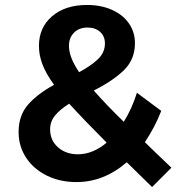

<svg xmlns="http://www.w3.org/2000/svg" viewBox="-20 -727 718 774"><path d="M593 27 491 -73Q399 7 288 7Q222 7 169 -19Q116 -45 85.5 -91Q55 -137 55 -195Q55 -261 92.5 -304.5Q130 -348 198 -385Q166 -429 151.5 -466.5Q137 -504 137 -542Q137 -616 190 -661.5Q243 -707 331 -707Q387 -707 431 -687.5Q475 -668 499.5 -633Q524 -598 524 -553Q524 -488 480.5 -445Q437 -402 358 -362Q409 -304 479 -236Q512 -289 532 -353L630 -280Q605 -215 564 -154Q593 -125 671 -51ZM299 -436Q349 -463 376 -489.5Q403 -516 403 -552Q403 -581 383.5 -598.5Q364 -616 333 -616Q299 -616 278.5 -595.5Q258 -575 258 -542Q258 -496 299 -436ZM410 -152Q319 -243 259 -309Q222 -286 202 -261.5Q182 -237 182 -206Q182 -161 214 -133Q246 -105 294 -105Q354 -105 410 -152Z"/></svg>

Font: Montserrat SemiBold
Style: Regular
Weight: 600
Designer: Julieta Ulanovsky
Foundry: Julieta Ulanovsky
Version: Version 6.001